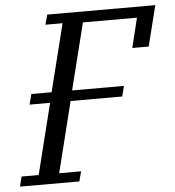

<svg xmlns="http://www.w3.org/2000/svg" viewBox="-72 -745 724 793"><g transform="rotate(-5 290.0 -349.0)"><path d="M-11 -41H60L133 -334H48L59 -377H143L213 -657H142L153 -698H601L559 -530H491L521 -653H297L228 -377H443L432 -334H218L145 -41H236L225 0H-21Z"/></g></svg>

Font: IBM Plex Serif
Style: Italic
Weight: 400
Italic angle: -14°
Designer: Mike Abbink, Paul van der Laan, Pieter van Rosmalen
Foundry: Bold Monday
Version: Version 3.001